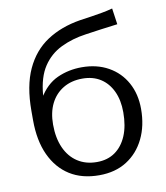

<svg xmlns="http://www.w3.org/2000/svg" viewBox="-85 -821 778 902"><g transform="rotate(-10 304.5 -370.5)"><path d="M316 10Q234 10 176 -26.5Q118 -63 86 -132Q54 -201 54 -299L86 -390L114 -393Q151 -455 205 -479.5Q259 -504 322 -504Q394 -504 448.5 -473.5Q503 -443 533 -388.5Q563 -334 563 -263Q563 -183 533 -121.5Q503 -60 448 -25Q393 10 316 10ZM316 -53Q367 -53 403 -78.5Q439 -104 458.5 -150.5Q478 -197 478 -262Q478 -320 458 -362.5Q438 -405 402 -428Q366 -451 316 -451Q263 -451 224 -427.5Q185 -404 164 -362Q143 -320 143 -262Q143 -198 164 -151Q185 -104 224 -78.5Q263 -53 316 -53ZM54 -299V-343Q54 -462 90.5 -541Q127 -620 194 -664Q261 -708 353 -723Q382 -727 408 -731Q434 -735 459.5 -739.5Q485 -744 511 -751L522 -674Q476 -668 441.5 -663.5Q407 -659 368 -653Q303 -644 249 -618Q195 -592 161.5 -541.5Q128 -491 121 -407L117 -343Z"/></g></svg>

Font: Libre Franklin
Style: Regular
Weight: 400
Designer: Pablo Impallari, Rodrigo Fuenzalida, Nhung Nguyen
Foundry: Impallari Type
Version: Version 3.000